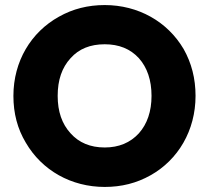

<svg xmlns="http://www.w3.org/2000/svg" viewBox="-20 -732 826 759"><path d="M33 -353C33 -284 49 -223 82 -168C146 -58 262 7 394 7C460 7 520 -8 575 -39C684 -100 753 -216 753 -353C753 -422 737 -483 706 -538C642 -647 526 -712 394 -712C328 -712 268 -697 213 -666C103 -605 33 -490 33 -353ZM208 -353C208 -416 225 -465 259 -502C292 -539 337 -557 394 -557C450 -557 495 -539 529 -502C562 -465 579 -415 579 -353C579 -292 562 -242 529 -205C495 -168 450 -149 394 -149C337 -149 292 -168 259 -205C225 -242 208 -291 208 -353Z"/></svg>

Font: Poppins
Style: Bold
Weight: 700
Designer: Ninad Kale (Devanagari), Jonny Pinhorn (Latin)
Foundry: Indian Type Foundry
Version: 4.004